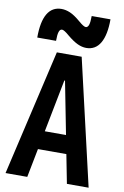

<svg xmlns="http://www.w3.org/2000/svg" viewBox="-104 -1038 709 1097"><g transform="rotate(10 250.0 -489.5)"><path d="M9 0 178 -730H322L491 0H365L252 -579H248L135 0ZM111 -167V-274H389V-167ZM338 -784Q314 -784 288 -796Q262 -808 227 -837Q212 -850 201.5 -856.5Q191 -863 185 -863Q173 -863 167.5 -846.5Q162 -830 162 -794H53Q53 -886 80.5 -932.5Q108 -979 162 -979Q186 -979 212 -968Q238 -957 273 -927Q288 -914 298.5 -907.5Q309 -901 315 -901Q327 -901 332.5 -917.5Q338 -934 338 -969H447Q447 -879 419.5 -831.5Q392 -784 338 -784Z"/></g></svg>

Font: M PLUS Code Latin SemiBold
Style: Regular
Weight: 600
Designer: Coji Morishita
Foundry: UNDERFOREST DESIGN
Version: Version 1.002; ttfautohint (v1.8.3)